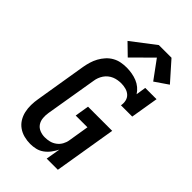

<svg xmlns="http://www.w3.org/2000/svg" viewBox="-290 -1076 1179 1179"><g transform="rotate(45 300.0 -486.0)"><path d="M222 8Q194 8 167 1Q140 -6 118 -21.5Q96 -37 82 -60Q68 -83 62 -109.5Q56 -136 56.5 -165Q57 -194 62 -222L117 -557Q121 -580 128 -603.5Q135 -627 147 -649Q159 -671 176 -690Q193 -709 215 -721.5Q237 -734 261 -738.5Q285 -743 308 -743Q332 -743 355.5 -739Q379 -735 400 -726.5Q421 -718 438.5 -703.5Q456 -689 468 -670L478 -735H576L546 -554H448Q452 -575 447.5 -594.5Q443 -614 429 -627Q415 -640 395 -645.5Q375 -651 355 -651Q340 -651 324.5 -648.5Q309 -646 294.5 -640Q280 -634 267 -623.5Q254 -613 245 -599.5Q236 -586 230.5 -571.5Q225 -557 223 -542L167 -207Q163 -184 165 -160.5Q167 -137 179 -119Q191 -101 212 -92.5Q233 -84 256 -84Q277 -84 297 -89Q317 -94 334.5 -107Q352 -120 362.5 -139Q373 -158 376 -178L398 -313H296L311 -405H521L454 0H357L373 -94Q362 -72 347 -52Q332 -32 312 -17.5Q292 -3 268.5 2.5Q245 8 222 8ZM270 -791 197 -862 351 -980H461L571 -856L485 -797L397 -917Z"/></g></svg>

Font: Iosevka Slab Semibold Extended
Style: Italic
Weight: 600
Width: 7
Italic angle: -9°
Monospace: yes
Designer: Belleve Invis
Foundry: Belleve Invis
Version: Version 11.1.0; ttfautohint (v1.8.3)